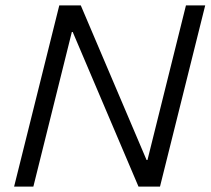

<svg xmlns="http://www.w3.org/2000/svg" viewBox="-20 -695 784 715"><path d="M575.8 0H495.8L250.8 -575.8H247.5L104.2 0H32.5L200.8 -675H280.8L525.8 -99.2H529.2L672.5 -675H744.2Z"/></svg>

Font: Funnel Sans Light
Style: Italic
Weight: 300
Italic angle: -14.036°
Designer: NORD ID, Kristian Moeller
Foundry: Dicotype
Version: Version 1.000